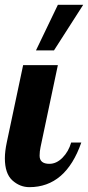

<svg xmlns="http://www.w3.org/2000/svg" viewBox="-28 -770 365 796"><path d="M309.1 -179.2Q244.6 5.9 93.8 5.9Q54.2 5.9 22.9 -22.5Q-7.8 -50.8 -7.8 -113.8Q-7.8 -142.1 0 -179.2L67.9 -500H211.9L140.1 -160.2Q136.2 -142.1 136.2 -124.5Q136.2 -90.8 176.8 -90.8Q206.1 -90.8 231.2 -116.2Q256.3 -141.6 267.1 -179.2ZM121.1 -561 211.9 -750H316.9L195.8 -561Z"/></svg>

Font: UVF Lobster12
Style: Regular
Weight: 400
Designer: Pablo Impallari
Foundry: Pablo Impallari. www.impallari.com
Version: Version 1.004